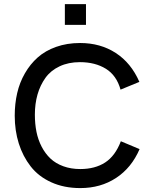

<svg xmlns="http://www.w3.org/2000/svg" viewBox="-20 -912 739 941"><path d="M297.9 -790V-891.6H401.4V-790ZM373.5 9.8Q293.9 9.8 231.4 -18.6Q168.9 -46.9 130.4 -96.4Q91.8 -146 72 -209Q52.2 -272 52.2 -345.2Q52.2 -403.3 64.2 -455.6Q76.2 -507.8 102.1 -552.7Q127.9 -597.7 165 -630.6Q202.1 -663.6 255.4 -682.4Q308.6 -701.2 372.6 -701.2Q472.2 -701.2 547.4 -652.3Q622.6 -603.5 663.1 -510.7L570.8 -472.7Q551.3 -542.5 498.8 -575Q446.3 -607.4 371.6 -607.4Q315.4 -607.4 272 -586.9Q228.5 -566.4 202.6 -530.3Q176.8 -494.1 163.8 -448.7Q150.9 -403.3 150.9 -350.1Q150.9 -305.2 158.7 -266.1Q166.5 -227.1 184.1 -193.1Q201.7 -159.2 227.3 -135Q252.9 -110.8 290.3 -97.2Q327.6 -83.5 373.5 -83.5Q445.8 -83.5 495.4 -115.7Q544.9 -147.9 572.3 -219.7L664.1 -181.2Q624.5 -89.4 548.8 -39.8Q473.1 9.8 373.5 9.8Z"/></svg>

Font: HK Grotesk Medium
Style: Regular
Weight: 500
Designer: Alfredo Marco Pradil and Stefan Peev
Foundry: Hanken Design Co.
Version: Version 1.045;PS 001.045;hotconv 1.0.88;makeotf.lib2.5.64775